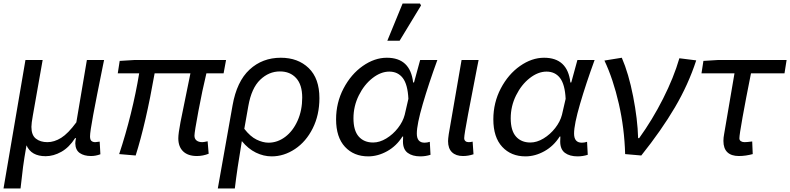

<svg xmlns="http://www.w3.org/2000/svg" viewBox="-29 -878 4502 1094"><path d="M116 -536H214L158 -219Q150 -175 150 -155Q150 -108 175.5 -88Q201 -68 241 -68Q280 -68 319.5 -92.5Q359 -117 406 -181L466 -536H564L557 -502Q520 -320 502 -223Q484 -126 484 -101Q484 -82 492 -75Q500 -68 514 -68Q518 -68 539 -71L543 1Q516 11 490 11Q450 11 425.5 -6Q401 -23 400 -61Q400 -73 404 -91H399Q365 -38 320.5 -13Q276 12 231 12Q149 12 122 -50Q109 23 102.5 72Q96 121 88 196H-9Z M987 -90Q987 -117 999.5 -182.5Q1012 -248 1036 -362L1056 -460H852Q802 -175 744 8L650 0Q687 -111 716.5 -230.5Q746 -350 764 -460H642L653 -531L735 -536H1259L1245 -460H1147Q1124 -365 1101.5 -245Q1079 -125 1079 -105Q1079 -87 1091 -77.5Q1103 -68 1124 -68Q1132 -68 1154 -73L1160 -2Q1127 11 1093 11Q1042 11 1014.5 -15.5Q987 -42 987 -90Z M1571 -549Q1669 -549 1730 -490Q1791 -431 1791 -319Q1791 -223 1753 -147Q1715 -71 1652 -29Q1589 13 1519 13Q1473 13 1429 -8.5Q1385 -30 1349 -74Q1322 86 1309 196H1212L1296 -277Q1320 -414 1393 -481.5Q1466 -549 1571 -549ZM1693 -322Q1693 -395 1658.5 -433Q1624 -471 1566 -471Q1503 -471 1453.5 -423.5Q1404 -376 1386 -274L1363 -144Q1397 -100 1433 -82.5Q1469 -65 1501 -65Q1552 -65 1596 -98Q1640 -131 1666.5 -190Q1693 -249 1693 -322Z M1886 -198Q1886 -293 1928.5 -374Q1971 -455 2038 -502Q2105 -549 2175 -549Q2309 -549 2325 -408H2330L2365 -536H2463Q2414 -402 2380 -285.5Q2346 -169 2346 -117Q2346 -65 2390 -65Q2405 -65 2420 -70L2424 4Q2396 13 2366 13Q2321 13 2294 -7Q2267 -27 2267 -72L2268 -100H2264Q2230 -46 2177 -16.5Q2124 13 2069 13Q1987 13 1936.5 -41.5Q1886 -96 1886 -198ZM2277 -224 2298 -315Q2294 -397 2266 -433.5Q2238 -470 2189 -470Q2141 -470 2093.5 -433Q2046 -396 2015.5 -334.5Q1985 -273 1985 -204Q1985 -134 2015 -100Q2045 -66 2097 -66Q2134 -66 2172 -89Q2210 -112 2238.5 -148.5Q2267 -185 2277 -224ZM2265 -858H2364L2370 -847L2248 -646H2178Z M2524 -74Q2524 -86 2528 -114L2601 -536H2698L2690 -496Q2660 -343 2638 -226.5Q2616 -110 2616 -91Q2616 -80 2623 -74Q2630 -68 2641 -68Q2653 -68 2664 -71L2669 1Q2639 11 2609 11Q2569 11 2546.5 -10.5Q2524 -32 2524 -74Z M2782 -198Q2782 -293 2824.5 -374Q2867 -455 2934 -502Q3001 -549 3071 -549Q3205 -549 3221 -408H3226L3261 -536H3359Q3310 -402 3276 -285.5Q3242 -169 3242 -117Q3242 -65 3286 -65Q3301 -65 3316 -70L3320 4Q3292 13 3262 13Q3217 13 3190 -7Q3163 -27 3163 -72L3164 -100H3160Q3126 -46 3073 -16.5Q3020 13 2965 13Q2883 13 2832.5 -41.5Q2782 -96 2782 -198ZM3173 -224 3194 -315Q3190 -397 3162 -433.5Q3134 -470 3085 -470Q3037 -470 2989.5 -433Q2942 -396 2911.5 -334.5Q2881 -273 2881 -204Q2881 -134 2911 -100Q2941 -66 2993 -66Q3030 -66 3068 -89Q3106 -112 3134.5 -148.5Q3163 -185 3173 -224Z M3415 -533 3514 -549Q3553 -459 3578.5 -329Q3604 -199 3607 -91H3613Q3688 -195 3749 -315.5Q3810 -436 3842 -546L3938 -534Q3893 -396 3816.5 -266Q3740 -136 3625 8L3533 0Q3529 -147 3497 -287Q3465 -427 3415 -533Z M4093 -75Q4093 -94 4097 -114L4156 -460H3968L3979 -531L4060 -536H4453L4441 -460H4250Q4220 -310 4202 -209.5Q4184 -109 4184 -90Q4184 -79 4192.5 -73.5Q4201 -68 4213 -68Q4227 -68 4257 -72L4260 0Q4241 5 4221.5 8Q4202 11 4181 11Q4138 11 4115.5 -10.5Q4093 -32 4093 -75Z"/></svg>

Font: Nebula Sans Medium
Style: Regular
Weight: 500
Italic angle: -9°
Designer: Paul D. Hunt for Adobe (as Source Sans)
Foundry: Nebula Entertainment & Broadcasting LLC
Version: Version 1.010